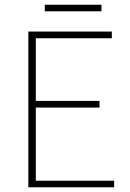

<svg xmlns="http://www.w3.org/2000/svg" viewBox="-20 -794 550 814"><path d="M100.1 0V-660.2H454.1V-631.8H131.8V-366.2H401.9V-337.9H131.8V-27.8H463.9V0ZM169.9 -746.1V-773.9H410.2V-746.1Z"/></svg>

Font: Source Sans 3 ExtraLight
Style: Regular
Weight: 200
Designer: Paul D. Hunt
Foundry: Adobe
Version: Version 3.052;hotconv 1.1.0;makeotfexe 2.6.0